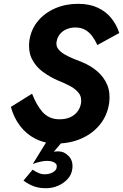

<svg xmlns="http://www.w3.org/2000/svg" viewBox="-20 -734 645 1006"><path d="M148 -243 37 -174Q52 -118 85 -74.5Q118 -31 166.5 -6.5Q215 18 275 18Q346 18 405 -7.5Q464 -33 503 -80.5Q542 -128 552 -194Q559 -249 541.5 -290Q524 -331 489.5 -360.5Q455 -390 411 -408Q387 -417 362 -427.5Q337 -438 316 -450.5Q295 -463 283.5 -479.5Q272 -496 277 -518Q281 -540 295 -556.5Q309 -573 330 -581.5Q351 -590 375 -590Q405 -590 426.5 -577.5Q448 -565 463.5 -544Q479 -523 490 -498L605 -561Q591 -604 563.5 -638.5Q536 -673 492.5 -693.5Q449 -714 389 -714Q324 -714 269.5 -690.5Q215 -667 179 -624Q143 -581 134 -522Q127 -464 148 -423.5Q169 -383 206 -356.5Q243 -330 282 -313Q315 -300 345 -284.5Q375 -269 392.5 -246.5Q410 -224 404 -190Q399 -165 383.5 -146.5Q368 -128 345 -118.5Q322 -109 292 -109Q263 -109 241 -119Q219 -129 202.5 -147.5Q186 -166 172.5 -190.5Q159 -215 148 -243ZM266 -60 152 125Q173 117 195 112.5Q217 108 230 109Q242 109 253.5 112.5Q265 116 272 123Q279 130 277 141Q277 152 267.5 161Q258 170 244.5 174.5Q231 179 217 179Q200 180 183.5 173Q167 166 151 155L103 212Q131 233 160 243Q189 253 224 252Q254 252 283.5 239.5Q313 227 334 204.5Q355 182 359 150Q364 110 341 85Q318 60 287 59Q281 59 274.5 59.5Q268 60 262 61L362 -57Z"/></svg>

Font: Jost SemiBold
Style: Italic
Weight: 600
Italic angle: -5°
Version: Version 3.710